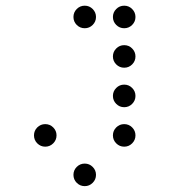

<svg xmlns="http://www.w3.org/2000/svg" viewBox="-20 -674 587 665"><path d="M312.5 -615.2Q312.5 -599.1 301 -587.6Q289.6 -576.2 273.4 -576.2Q257.3 -576.2 245.8 -587.6Q234.4 -599.1 234.4 -615.2Q234.4 -631.3 245.8 -642.8Q257.3 -654.3 273.4 -654.3Q289.6 -654.3 301 -642.8Q312.5 -631.3 312.5 -615.2ZM449.2 -615.2Q449.2 -599.1 437.7 -587.6Q426.3 -576.2 410.2 -576.2Q394 -576.2 382.6 -587.6Q371.1 -599.1 371.1 -615.2Q371.1 -631.3 382.6 -642.8Q394 -654.3 410.2 -654.3Q426.3 -654.3 437.7 -642.8Q449.2 -631.3 449.2 -615.2ZM449.2 -478.5Q449.2 -462.4 437.7 -450.9Q426.3 -439.5 410.2 -439.5Q394 -439.5 382.6 -450.9Q371.1 -462.4 371.1 -478.5Q371.1 -494.6 382.6 -506.1Q394 -517.6 410.2 -517.6Q426.3 -517.6 437.7 -506.1Q449.2 -494.6 449.2 -478.5ZM449.2 -341.8Q449.2 -325.7 437.7 -314.2Q426.3 -302.7 410.2 -302.7Q394 -302.7 382.6 -314.2Q371.1 -325.7 371.1 -341.8Q371.1 -357.9 382.6 -369.4Q394 -380.9 410.2 -380.9Q426.3 -380.9 437.7 -369.4Q449.2 -357.9 449.2 -341.8ZM175.8 -205.1Q175.8 -189 164.3 -177.5Q152.8 -166 136.7 -166Q120.6 -166 109.1 -177.5Q97.7 -189 97.7 -205.1Q97.7 -221.2 109.1 -232.7Q120.6 -244.1 136.7 -244.1Q152.8 -244.1 164.3 -232.7Q175.8 -221.2 175.8 -205.1ZM449.2 -205.1Q449.2 -189 437.7 -177.5Q426.3 -166 410.2 -166Q394 -166 382.6 -177.5Q371.1 -189 371.1 -205.1Q371.1 -221.2 382.6 -232.7Q394 -244.1 410.2 -244.1Q426.3 -244.1 437.7 -232.7Q449.2 -221.2 449.2 -205.1ZM312.5 -68.4Q312.5 -52.2 301 -40.8Q289.6 -29.3 273.4 -29.3Q257.3 -29.3 245.8 -40.8Q234.4 -52.2 234.4 -68.4Q234.4 -84.5 245.8 -95.9Q257.3 -107.4 273.4 -107.4Q289.6 -107.4 301 -95.9Q312.5 -84.5 312.5 -68.4Z"/></svg>

Font: DatDot Light
Style: Regular
Weight: 300
Designer: GGBot
Version: 1.00